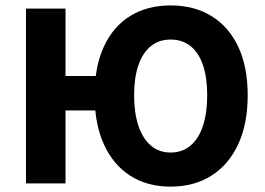

<svg xmlns="http://www.w3.org/2000/svg" viewBox="-20 -684 990 716"><path d="M76.9 0V-651.8H224.3V-400.6H417.6V-272.1H224.3V0ZM616.4 12Q529 12 465.4 -28.9Q401.8 -69.7 367.3 -146Q332.7 -222.2 332.7 -328.7Q332.7 -435.2 367.3 -510Q401.8 -584.9 465.4 -624.3Q529 -663.8 616.4 -663.8Q703.7 -663.8 768.3 -624.3Q832.9 -584.9 868.3 -510Q903.7 -435.2 903.7 -328.7Q903.7 -222.2 868.3 -146Q832.9 -69.7 768.3 -28.9Q703.7 12 616.4 12ZM616.4 -115.2Q660.3 -115.2 690.9 -141.5Q721.6 -167.7 737.1 -215.5Q752.7 -263.4 752.7 -328.7Q752.7 -394 737.1 -440.5Q721.6 -486.9 690.9 -511.7Q660.3 -536.5 616.4 -536.5Q572.5 -536.5 542.2 -511.7Q512 -486.9 496 -440.5Q480.1 -394 480.1 -328.7Q480.1 -263.4 496 -215.5Q512 -167.7 542.2 -141.5Q572.5 -115.2 616.4 -115.2Z"/></svg>

Font: Source Sans 3
Style: Regular
Weight: 200
Designer: Paul D. Hunt
Foundry: Adobe
Version: Version 3.046;hotconv 1.0.118;makeotfexe 2.5.65603